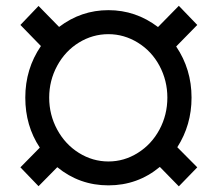

<svg xmlns="http://www.w3.org/2000/svg" viewBox="-20 -638 753 671"><path d="M538.6 -54.7 605 13.2 669.4 -53.2 599.6 -123.5C632.8 -175.3 649.4 -233.1 649.4 -296.9C649.4 -363 631.5 -422.5 595.7 -475.6L669.4 -550.8L605 -617.7L532.2 -543.5C480.5 -582.8 422.7 -602.5 358.9 -602.5C295.4 -602.5 238 -583 186.5 -543.9L114.7 -617.2L51.3 -550.8L123 -477.1C86.6 -424 68.4 -363.9 68.4 -296.9C68.4 -231.1 85.3 -172.9 119.1 -122.1L51.3 -53.2L114.7 12.7L180.2 -53.7C231.9 -11.4 291.5 9.8 358.9 9.8C426.9 9.8 486.8 -11.7 538.6 -54.7ZM151.9 -296.9C151.9 -336.6 161.2 -373.7 179.9 -408.2C198.6 -442.7 224 -469.7 255.9 -489.3C287.8 -508.8 322.1 -518.6 358.9 -518.6C395.3 -518.6 429.6 -508.7 461.7 -489C493.7 -469.3 519 -442.3 537.4 -408C555.7 -373.6 564.9 -336.6 564.9 -296.9C564.9 -256.8 555.7 -219.6 537.4 -185.3C519 -151 493.8 -123.8 461.9 -103.8C430 -83.7 395.7 -73.7 358.9 -73.7C322.1 -73.7 287.8 -83.7 255.9 -103.5C224 -123.4 198.6 -150.6 179.9 -185.1C161.2 -219.6 151.9 -256.8 151.9 -296.9Z"/></svg>

Font: Roboto Condensed
Style: Regular
Weight: 400
Designer: Google
Version: Version 2.134; 2016